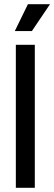

<svg xmlns="http://www.w3.org/2000/svg" viewBox="-20 -901 260 921"><path d="M56 0V-686H147V0ZM133 -752H51L114 -881H220Z"/></svg>

Font: Bricolage Grotesque 72pt
Style: Regular
Weight: 400
Version: Version 1.001;gftools[0.9.33.dev8+g029e19f]